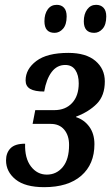

<svg xmlns="http://www.w3.org/2000/svg" viewBox="-20 -765 460 795"><path d="M5 -101Q5 -132 23.5 -151Q42 -170 84 -170Q82 -110 108 -76Q134 -42 174 -42Q214 -42 240 -73.5Q266 -105 266 -165Q266 -204 246 -228Q226 -252 190 -252H115L126 -309H205Q251 -309 278.5 -338.5Q306 -368 306 -420Q306 -454 292 -475Q278 -496 250 -496Q216 -496 194 -467Q172 -438 163 -386Q124 -386 105 -397Q86 -408 86 -432Q86 -479 130.5 -512.5Q175 -546 263 -546Q336 -546 375 -513Q414 -480 414 -428Q414 -369 381 -335.5Q348 -302 295 -282V-280Q329 -269 350 -240Q371 -211 371 -168Q371 -85 316.5 -37.5Q262 10 163 10Q84 10 44.5 -22Q5 -54 5 -101ZM164 -677Q164 -707 177.5 -726Q191 -745 215 -745Q234 -745 245 -733Q256 -721 256 -697Q256 -663 241 -646Q226 -629 206 -629Q164 -629 164 -677ZM327 -677Q327 -707 341 -726Q355 -745 378 -745Q397 -745 408.5 -733Q420 -721 420 -697Q420 -663 405 -646Q390 -629 370 -629Q327 -629 327 -677Z"/></svg>

Font: Noto Serif CondSemiBold
Style: Italic
Weight: 600
Width: 3
Italic angle: -12°
Designer: Monotype Design Team
Foundry: Monotype Imaging Inc.
Version: Version 1.001